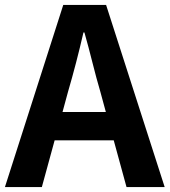

<svg xmlns="http://www.w3.org/2000/svg" viewBox="-24 -760 689 780"><path d="M406 -305 384 -386Q367 -444 351.5 -506Q336 -568 319 -628H315Q301 -567 285 -505.5Q269 -444 252 -386L230 -305ZM438 -190H198L146 0H-4L233 -740H407L645 0H490Z"/></svg>

Font: SpoqaHanSans-Bold
Style: Regular
Weight: 700
Designer: [Spoqa Han Sans] Dong-huui Kim \uAE40 \uB3D9 \uD718   [Noto Sans] Ryoko NISHIZUKA \u897F \u585A \u6DBC \u5B50  (kana & i
Foundry: Spoqa (http://www.spoqa-han-sans.com)
Version: Version 2.000